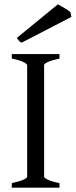

<svg xmlns="http://www.w3.org/2000/svg" viewBox="-20 -864 349 884"><path d="M34.2 0V-21Q67.4 -27.8 86.2 -35.9Q105 -43.9 105 -50.8V-564Q105 -569.8 87.2 -578.6Q69.3 -587.4 34.2 -594.2V-615.2H253.9V-594.2Q220.7 -587.4 201.9 -579.1Q183.1 -570.8 183.1 -564V-50.8Q183.1 -44.9 200.9 -36.4Q218.8 -27.8 253.9 -21V0ZM79.6 -667.5Q71.3 -670.9 67.6 -675.5Q64 -680.2 57.6 -689.5L246.6 -844.2Q251.5 -841.3 259.8 -836.7Q268.1 -832 276.9 -826.9Q285.6 -821.8 293 -816.9Q300.3 -812 304.2 -808.1L308.6 -786.1Z"/></svg>

Font: Gentium Basic
Style: Regular
Weight: 400
Designer: J. Victor Gaultney and Annie Olsen
Foundry: SIL International
Version: Version 1.100